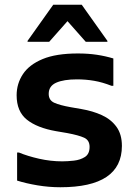

<svg xmlns="http://www.w3.org/2000/svg" viewBox="-20 -780 567 808"><path d="M52 -138H60Q96 -123 144.5 -112Q193 -101 242 -101Q264 -101 291 -104Q318 -107 337.5 -119.5Q357 -132 357 -162Q357 -190 334 -200.5Q311 -211 263 -220L216 -228Q136 -242 93 -276.5Q50 -311 50 -379Q50 -428 76.5 -468Q103 -508 159.5 -531.5Q216 -555 308 -555Q351 -555 387.5 -549.5Q424 -544 457 -534V-419H449Q411 -434 376 -440Q341 -446 304 -446Q248 -446 216.5 -432Q185 -418 185 -385Q185 -358 208.5 -347.5Q232 -337 277 -329L323 -321Q370 -313 408.5 -295.5Q447 -278 470 -246.5Q493 -215 493 -166Q493 8 234 8Q186 8 138 0Q90 -8 52 -20ZM96 -604V-608L204 -760H324L432 -608V-604H341L264 -691L187 -604Z"/></svg>

Font: Kufam SemiBold
Style: Regular
Weight: 600
Designer: Wael Morcos, Artur Schmal
Foundry: Original Type
Version: Version 1.300; ttfautohint (v1.8.3)